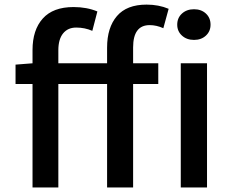

<svg xmlns="http://www.w3.org/2000/svg" viewBox="-20 -830 1040 850"><path d="M454.1 -549.8V-619.1Q454.1 -708 497.6 -758.8Q541 -809.6 628.9 -809.6Q682.6 -809.6 726.6 -791L703.1 -705.1Q672.9 -718.8 642.6 -718.8Q569.3 -718.8 569.3 -620.1V-549.8H680.7V-458H569.3V0H454.1V-458H238.3V0H124V-458H48.8V-543.9L124 -549.8V-608.4Q124 -697.3 169.4 -748Q214.8 -798.8 305.7 -798.8Q364.3 -798.8 411.1 -779.3L388.7 -693.4Q355.5 -708 317.4 -708Q280.3 -708 259.3 -682.1Q238.3 -656.2 238.3 -607.4V-549.8ZM764.6 -720.7Q764.6 -751 785.6 -770Q806.6 -789.1 838.9 -789.1Q871.1 -789.1 891.6 -770Q912.1 -751 912.1 -720.7Q912.1 -691.4 891.6 -672.4Q871.1 -653.3 838.9 -653.3Q806.6 -653.3 785.6 -672.4Q764.6 -691.4 764.6 -720.7ZM780.3 0V-549.8H896.5V0Z"/></svg>

Font: GenEi Gothic M SemiBold
Style: Regular
Weight: 500
Designer: o_tamon (Modified); [Source Han Sans]
Ryoko NISHIZUKA  (kana & ideographs); Paul D. Hunt (Latin, Greek & Cyrillic); Wenl
Version: Version 1.1a;Original Version 1.004